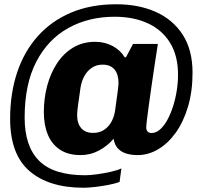

<svg xmlns="http://www.w3.org/2000/svg" viewBox="-20 -717 946 900"><path d="M371.5 163Q209 163 118.2 84.8Q27.5 6.5 27.5 -160.5Q27.5 -278.5 60.2 -377Q93 -475.5 156.8 -547Q220.5 -618.5 313 -657.8Q405.5 -697 525.5 -697Q630 -697 710.5 -661Q791 -625 836.8 -553.8Q882.5 -482.5 882.5 -376Q882.5 -287.5 861 -216Q839.5 -144.5 803.2 -94.2Q767 -44 721 -17Q675 10 625.5 10Q595 10 571.2 2.5Q547.5 -5 532.2 -21.8Q517 -38.5 512.5 -66.5Q484 -33 444 -11.5Q404 10 357.5 10Q300 10 261.8 -15Q223.5 -40 204.5 -85.2Q185.5 -130.5 185.5 -191.5Q185.5 -256 201.2 -315Q217 -374 247.5 -420.5Q278 -467 323 -494Q368 -521 426 -521Q470.5 -521 507.2 -501.8Q544 -482.5 564.5 -448.5H570.5L603.5 -511H720Q713 -465.5 705.2 -415Q697.5 -364.5 690.5 -315.5Q683.5 -266.5 677.8 -225Q672 -183.5 668.8 -155.8Q665.5 -128 665.5 -119.5Q665.5 -107.5 672 -100.5Q678.5 -93.5 690.5 -93.5Q711 -93.5 729.5 -109.5Q748 -125.5 763.5 -153.2Q779 -181 790.5 -216.2Q802 -251.5 808.2 -290.2Q814.5 -329 814.5 -367Q814.5 -455.5 777.5 -516Q740.5 -576.5 673.5 -607.5Q606.5 -638.5 517 -638.5Q396 -638.5 300.5 -585.8Q205 -533 150.2 -427.8Q95.5 -322.5 95.5 -165.5Q95.5 -31 163.5 36.8Q231.5 104.5 379 104.5Q402 104.5 434.5 100Q467 95.5 498.5 88.5Q530 81.5 549 72.5L540.5 136Q518.5 144 487 150Q455.5 156 424.5 159.5Q393.5 163 371.5 163ZM416 -94Q445 -94 466.2 -107.2Q487.5 -120.5 501.2 -144.2Q515 -168 519.5 -199Q528.5 -263 532 -290.5Q535.5 -318 535.5 -328Q535.5 -369 516.5 -391.5Q497.5 -414 461 -414Q432 -414 410.2 -399.2Q388.5 -384.5 375 -359.5Q361.5 -334.5 357 -303.5Q349 -248.5 345.2 -219.2Q341.5 -190 341.5 -178Q341.5 -138.5 360.8 -116.2Q380 -94 416 -94Z"/></svg>

Font: Chivo Medium
Style: Italic
Weight: 500
Italic angle: -8.05°
Designer: Hector Gatti
Foundry: Omnibus-Type
Version: Version 2.002